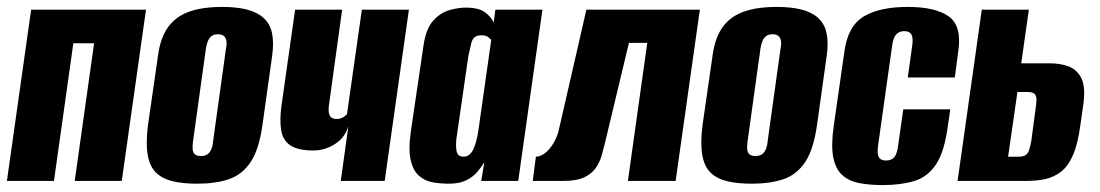

<svg xmlns="http://www.w3.org/2000/svg" viewBox="-26 -523 3180 555"><path d="M-6 0 64 -495H396L326 0H190L246 -398H186L130 0Z M544 8Q503 8 473.5 1Q444 -6 425.5 -23.5Q407 -41 401 -75Q395 -109 402 -163L431 -364Q438 -415 460.5 -445.5Q483 -476 521.5 -489.5Q560 -503 616 -503Q658 -503 687.5 -495.5Q717 -488 735.5 -471.5Q754 -455 760 -428.5Q766 -402 761 -364L733 -164Q723 -91 698.5 -54.5Q674 -18 635.5 -5Q597 8 544 8ZM555 -72Q566 -72 573 -76.5Q580 -81 584.5 -91Q589 -101 590 -115L627 -381Q630 -395 628.5 -404.5Q627 -414 621 -419Q615 -424 604 -424Q593 -424 586 -419Q579 -414 575 -404.5Q571 -395 569 -381L532 -115Q530 -101 531 -91Q532 -81 538 -76.5Q544 -72 555 -72Z M959 0 981 -158Q971 -125 942 -106.5Q913 -88 880 -88Q835 -88 813 -103Q791 -118 786.5 -148Q782 -178 788 -220L827 -495H963L925 -220Q922 -200 927 -189.5Q932 -179 947 -179Q957 -179 965 -183.5Q973 -188 977 -193L1020 -495H1156L1086 0Z M1272 8Q1248 8 1225 4Q1202 0 1185 -15Q1168 -30 1161 -61Q1154 -92 1162 -146L1198 -390Q1205 -440 1226.5 -463.5Q1248 -487 1274 -494Q1300 -501 1319 -501Q1358 -501 1376 -487.5Q1394 -474 1401 -458L1406 -495H1542L1472 0H1365L1374 -54Q1366 -41 1354 -26.5Q1342 -12 1322 -2Q1302 8 1272 8ZM1314 -70Q1323 -70 1330 -75.5Q1337 -81 1341.5 -90Q1346 -99 1349 -109.5Q1352 -120 1354 -129.5Q1356 -139 1357 -147L1394 -408Q1392 -409 1389 -412.5Q1386 -416 1380.5 -418.5Q1375 -421 1366 -421Q1353 -421 1346 -415.5Q1339 -410 1336 -397Q1333 -384 1328 -362L1293 -120Q1292 -106 1292.5 -96Q1293 -86 1295.5 -80.5Q1298 -75 1303 -72.5Q1308 -70 1314 -70Z M1514 0 1523 -70Q1536 -70 1549.5 -80.5Q1563 -91 1573.5 -108.5Q1584 -126 1589 -146L1669 -495H1997L1927 0H1789L1845 -399H1792L1723 -111Q1719 -94 1713.5 -74.5Q1708 -55 1696.5 -38Q1685 -21 1663 -10.5Q1641 0 1603 0Z M2147 8Q2106 8 2076.5 1Q2047 -6 2028.5 -23.5Q2010 -41 2004 -75Q1998 -109 2005 -163L2034 -364Q2041 -415 2063.5 -445.5Q2086 -476 2124.5 -489.5Q2163 -503 2219 -503Q2261 -503 2290.5 -495.5Q2320 -488 2338.5 -471.5Q2357 -455 2363 -428.5Q2369 -402 2364 -364L2336 -164Q2326 -91 2301.5 -54.5Q2277 -18 2238.5 -5Q2200 8 2147 8ZM2158 -72Q2169 -72 2176 -76.5Q2183 -81 2187.5 -91Q2192 -101 2193 -115L2230 -381Q2233 -395 2231.5 -404.5Q2230 -414 2224 -419Q2218 -424 2207 -424Q2196 -424 2189 -419Q2182 -414 2178 -404.5Q2174 -395 2172 -381L2135 -115Q2133 -101 2134 -91Q2135 -81 2141 -76.5Q2147 -72 2158 -72Z M2526 12Q2486 12 2456.5 6Q2427 0 2408 -17.5Q2389 -35 2382.5 -69Q2376 -103 2384 -159L2415 -375Q2425 -448 2471 -475.5Q2517 -503 2598 -503Q2678 -503 2716.5 -475.5Q2755 -448 2744 -375L2734 -299H2598L2611 -392Q2614 -414 2608.5 -423.5Q2603 -433 2588 -433Q2573 -433 2564.5 -423.5Q2556 -414 2553 -392L2512 -101Q2509 -78 2514.5 -68.5Q2520 -59 2535 -59Q2551 -59 2559 -68.5Q2567 -78 2570 -101L2585 -207H2721L2714 -160Q2704 -84 2679.5 -47.5Q2655 -11 2616 0.5Q2577 12 2526 12Z M2742 0 2812 -495H2948L2926 -340H3009Q3039 -340 3063 -331Q3087 -322 3099.5 -297.5Q3112 -273 3106 -225L3097 -162Q3090 -108 3076 -75.5Q3062 -43 3041.5 -27Q3021 -11 2996 -5.5Q2971 0 2940 0ZM2888 -70H2918Q2932 -70 2939 -75Q2946 -80 2949 -90Q2952 -100 2955 -115L2967 -205Q2970 -223 2970 -234.5Q2970 -246 2964.5 -251.5Q2959 -257 2945 -257H2915Z"/></svg>

Font: Alumni Sans ExtraBold
Style: Italic
Weight: 800
Italic angle: -8°
Designer: Robert E. Leuschke
Foundry: Robert E. Leuschke
Version: Version 1.016